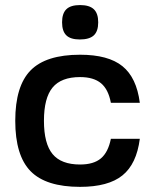

<svg xmlns="http://www.w3.org/2000/svg" viewBox="-20 -725 610 755"><path d="M416 -179.2H529.8Q517.1 -80.1 461.4 -35.2Q405.8 9.8 294.9 9.8Q160.6 9.8 100.3 -51.8Q40 -113.3 40 -250Q40 -386.7 100.3 -448.2Q160.6 -509.8 294.9 -509.8Q405.8 -509.8 461.4 -464.8Q517.1 -419.9 529.8 -320.8H416Q406.2 -373.5 377.2 -397.7Q348.1 -421.9 294.9 -421.9Q220.7 -421.9 186.8 -380.9Q152.8 -339.8 152.8 -250Q152.8 -160.2 186.8 -119.1Q220.7 -78.1 294.9 -78.1Q348.1 -78.1 376.7 -102.1Q405.3 -126 416 -179.2ZM294.9 -705.1Q331.5 -705.1 348.9 -688.7Q366.2 -672.4 366.2 -637.2Q366.2 -602.1 348.9 -585.9Q331.5 -569.8 293.9 -569.8Q257.3 -569.8 240.7 -586.2Q224.1 -602.5 224.1 -637.2Q224.1 -672.4 241 -688.7Q257.8 -705.1 294.9 -705.1Z"/></svg>

Font: Fivo Sans Modern Med
Style: Regular
Weight: 450
Designer: Alexander Slobzheninov
Foundry: Alexander Slobzheninov
Version: 1.0